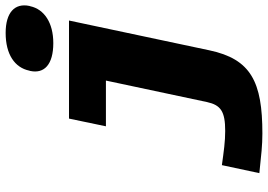

<svg xmlns="http://www.w3.org/2000/svg" viewBox="-158 -612 972 697"><g transform="rotate(-90 328.5 -264.0)"><path d="M420 -644 419 -641C408 -590 442 -557 520 -557C594 -557 643 -590 654 -641L655 -644C666 -697 631 -730 557 -730C479 -730 431 -697 420 -644ZM48 191C116 198 148 202 192 202C379 202 462 161 494 9L602 -500H246L218 -366H384L306 1C295 51 272 67 201 67C162 67 128 62 77 55Z"/></g></svg>

Font: LT Wave Mono Black
Style: Italic
Weight: 900
Designer: Daniel Lyons
Version: Version 2.5 (Glyphs App)